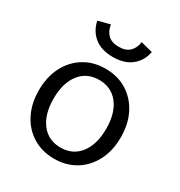

<svg xmlns="http://www.w3.org/2000/svg" viewBox="-180 -882 956 1019"><g transform="rotate(30 298.5 -372.5)"><path d="M298.3 11.7Q224.1 11.7 167.5 -23.2Q110.8 -58.1 79.1 -120.1Q47.4 -182.1 47.4 -263.7Q47.4 -345.2 79.1 -407.2Q110.8 -469.2 167.5 -504.2Q224.1 -539.1 298.3 -539.1Q372.6 -539.1 429.2 -504.2Q485.8 -469.2 517.6 -407.2Q549.3 -345.2 549.3 -263.7Q549.3 -182.1 517.6 -120.1Q485.8 -58.1 429.2 -23.2Q372.6 11.7 298.3 11.7ZM298.3 -56.6Q373 -56.6 416.3 -112.3Q459.5 -168 459.5 -263.7Q459.5 -359.9 416.3 -415.3Q373 -470.7 298.3 -470.7Q223.6 -470.7 180.4 -415.3Q137.2 -359.9 137.2 -263.7Q137.2 -168 180.4 -112.3Q223.6 -56.6 298.3 -56.6ZM298.3 -611.8Q227.1 -611.8 184.8 -646.5Q142.6 -681.2 131.3 -737.8L204.1 -756.8Q209 -719.2 231.9 -696.8Q254.9 -674.3 298.3 -674.3Q341.8 -674.3 364.7 -696.8Q387.7 -719.2 392.6 -756.8L465.3 -737.8Q454.6 -681.2 412.1 -646.5Q369.6 -611.8 298.3 -611.8Z"/></g></svg>

Font: Schibsted Grotesk
Style: Regular
Weight: 400
Designer: Bakken & Baeck AS, Henrik Kongsvoll
Foundry: Schibsted ASA
Version: Version 1.100; ttfautohint (v1.8.4.7-5d5b);gftools[0.9.25]